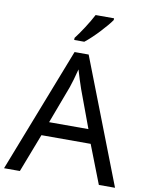

<svg xmlns="http://www.w3.org/2000/svg" viewBox="-100 -1015 840 1087"><g transform="rotate(10 319.5 -472.0)"><path d="M466 -934V-944H360C337 -899 294 -833 265 -796V-784H323C370 -820 441 -897 466 -934ZM545 0H638L360 -717H279L0 0H91L176 -221H459ZM352 -517 432 -301H206L287 -517C295 -540 308 -583 318 -624C325 -599 346 -533 352 -517Z"/></g></svg>

Font: Noto Sans Arabic UI
Style: Regular
Weight: 400
Designer: Monotype Design Team, Nadine Chahine and Nizar Qandah
Foundry: Monotype Imaging Inc.
Version: Version 2.010